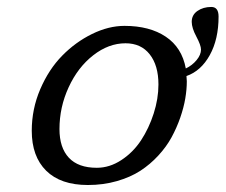

<svg xmlns="http://www.w3.org/2000/svg" viewBox="-20 -525 652 555"><path d="M520 -290Q520 -266.6 515.6 -240.5Q511.2 -214.4 501 -184.8Q490.7 -155.3 475.8 -127.9Q460.9 -100.6 437.5 -75.2Q414.1 -49.8 385.5 -31.2Q356.9 -12.7 317.9 -1.5Q278.8 9.8 233.9 9.8Q155.3 9.8 113.5 -31.5Q71.8 -72.8 71.8 -147Q71.8 -210 96.4 -267.3Q121.1 -324.7 159.7 -364Q198.2 -403.3 246.1 -426.8Q293.9 -450.2 339.8 -450.2Q412.6 -450.2 459.2 -418.9Q505.9 -387.7 517.1 -327.1Q535.6 -335.9 548.3 -351.3Q561 -366.7 561 -381.8Q561 -394 547.6 -419.2Q534.2 -444.3 534.2 -461.9Q534.2 -481.9 550.8 -493.4Q567.4 -504.9 590.8 -504.9Q611.8 -504.9 611.8 -477.1Q611.8 -411.6 586.4 -365.7Q561 -319.8 519 -305.2Q519 -302.7 519.5 -297.6Q520 -292.5 520 -290ZM259.8 -40Q296.9 -40 330.8 -62.3Q364.7 -84.5 387.7 -119.4Q410.6 -154.3 424.3 -197Q438 -239.7 438 -280.8Q438 -335.9 412.8 -367.9Q387.7 -399.9 342.8 -399.9Q293.9 -399.9 249.5 -365.2Q205.1 -330.6 178.5 -272.9Q151.9 -215.3 151.9 -151.9Q151.9 -98.1 179 -69.1Q206.1 -40 259.8 -40Z"/></svg>

Font: Pfennig
Style: Italic
Weight: 500
Italic angle: -13°
Version: Version 20120410 ; ttfautohint (v0.8)